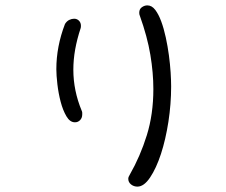

<svg xmlns="http://www.w3.org/2000/svg" viewBox="-20 -526 845 717"><path d="M502 -467.8Q500 -471.7 500 -478.5Q500 -492.2 509.8 -499Q519.5 -505.9 530.3 -505.9Q546.9 -505.9 559.6 -489.3Q572.3 -472.7 582 -446.3Q591.8 -419.9 599.1 -386.2Q606.4 -352.5 610.8 -319.3Q615.2 -286.1 617.2 -255.4Q619.1 -224.6 619.1 -203.1Q619.1 -137.7 608.9 -71.3Q598.6 -4.9 581.1 48.8Q563.5 102.5 540.5 136.7Q517.6 170.9 493.2 170.9Q479.5 170.9 469.2 162.6Q459 154.3 459 141.6Q459 134.8 464.8 126Q503.9 57.6 528.3 -21Q552.7 -99.6 552.7 -193.4Q552.7 -253.9 541.5 -321.3Q530.3 -388.7 502 -467.8ZM222.7 -436.5Q229.5 -447.3 238.8 -451.7Q248 -456.1 256.8 -456.1Q267.6 -456.1 274.9 -448.7Q282.2 -441.4 282.2 -429.7Q282.2 -423.8 281.2 -420.9Q267.6 -379.9 260.7 -341.3Q253.9 -302.7 253.9 -265.6Q253.9 -187.5 285.2 -112.3Q287.1 -108.4 287.1 -105Q287.1 -101.6 287.1 -98.6Q287.1 -85.9 279.3 -77.6Q271.5 -69.3 259.8 -69.3Q241.2 -69.3 228 -91.8Q214.8 -114.3 206.5 -146Q198.2 -177.7 194.3 -211.4Q190.4 -245.1 190.4 -267.6Q190.4 -352.5 222.7 -436.5Z"/></svg>

Font: Hi Melody
Style: Regular
Weight: 400
Designer: YoonDesign Inc.
Foundry: YoonDesign Inc.
Version: Version 3.00